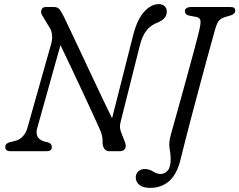

<svg xmlns="http://www.w3.org/2000/svg" viewBox="-20 -734 1162 932"><path d="M160.5 -111.5Q154 -89 161.8 -72Q169.5 -55 194.5 -47.5L213 -43Q231.5 -37.5 231.5 -20Q231.5 0 207 0H30.5Q5.5 0 5.5 -21Q5.5 -38 28.5 -44L51.5 -49.5Q74 -54.5 90.2 -71.5Q106.5 -88.5 113 -113L229 -523.5Q234.5 -544 232.5 -564.8Q230.5 -585.5 221 -599.5L187.5 -655Q176.5 -670.5 180.8 -685.2Q185 -700 203 -700H242Q259.5 -700 268.5 -689Q277.5 -678 288 -657Q298.5 -635 319.5 -591.2Q340.5 -547.5 367 -490.8Q393.5 -434 422 -373.5Q450.5 -313 477 -257.2Q503.5 -201.5 524 -160L626.5 -563.5Q645.5 -638.5 679 -676.2Q712.5 -714 751.5 -714Q768.5 -714 779.2 -704Q790 -694 789.5 -677Q789.5 -642.5 744 -624Q712.5 -612.5 691.5 -586.2Q670.5 -560 659 -514L566 -144.5Q562.5 -130.5 562.2 -119.5Q562 -108.5 567 -94.5L586.5 -44Q594 -24 586.8 -12Q579.5 0 562 0H511Q495.5 0 486.8 -11.5Q478 -23 478 -42.5Q478.5 -60.5 475.2 -75Q472 -89.5 463 -109.5Q451.5 -135 429.8 -182.5Q408 -230 380.8 -288.2Q353.5 -346.5 325.5 -406Q297.5 -465.5 273.5 -515ZM1025.5 -596Q1022.5 -584.5 1011 -544Q999.5 -503.5 983.5 -444Q967.5 -384.5 949 -315.8Q930.5 -247 912.5 -179Q894.5 -111 879.8 -53.2Q865 4.5 856 41.5Q839 111.5 801.5 144.8Q764 178 709 178Q673.5 178 656.2 163.2Q639 148.5 639 127Q639 110.5 650.5 98.5Q662 86.5 683.5 86.5Q704 86.5 722.8 98.5Q741.5 110.5 759.5 110.5Q779 110.5 793.8 94.2Q808.5 78 808.5 37.5Q808.5 14.5 803.2 -13.5Q798 -41.5 810 -83Q811 -86.5 818.5 -113.5Q826 -140.5 838 -183Q850 -225.5 864 -276.8Q878 -328 892.5 -380.5Q907 -433 919.5 -479.5Q932 -526 940.5 -559.2Q949 -592.5 951 -605Q955.5 -630 951.5 -639.5Q947.5 -649 929 -652.5L899 -658Q877.5 -663.5 877.5 -679Q877.5 -700 910.5 -700H1098Q1111.5 -700 1116.8 -695.5Q1122 -691 1122 -683Q1122 -673.5 1115.5 -667.8Q1109 -662 1099 -659L1073.5 -651.5Q1054 -645.5 1044.2 -635.2Q1034.5 -625 1025.5 -596Z"/></svg>

Font: Fraunces 9pt S100 Light
Style: Italic
Weight: 300
Italic angle: -16°
Version: Version 1.000; ttfautohint (v1.8.3)